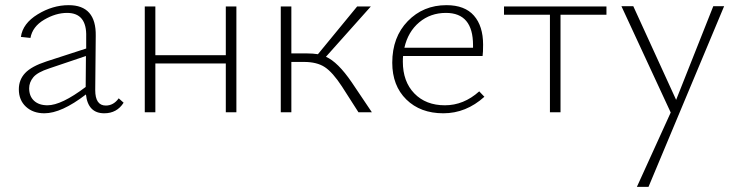

<svg xmlns="http://www.w3.org/2000/svg" viewBox="-20 -435 2860 744"><path d="M440 -54 459 -37Q433 4 384 4Q321 4 313 -69Q218 4 152 4Q108 4 80.5 -21.5Q53 -47 53 -89Q53 -126 77.5 -152Q102 -178 160 -197L314 -247V-292Q317 -385 240 -385Q196 -385 151 -358.5Q106 -332 98 -288L61 -292Q68 -344 126 -379.5Q184 -415 246 -415Q353 -415 351 -296L349 -86Q349 -26 390 -26Q420 -26 440 -54ZM93 -93Q93 -62 112 -44.5Q131 -27 164 -27Q218 -27 312 -98L313 -218L171 -170Q125 -155 109 -135.5Q93 -116 93 -93Z M855 -410H896V0H855V-189H582V0H541V-410H582V-221H855Z M1343 -116 1421 0H1369L1305 -100Q1269 -155 1238.5 -175Q1208 -195 1158 -195H1109V0H1068V-410H1109V-228H1170Q1192 -228 1212 -225L1364 -410H1417L1243 -215Q1289 -195 1343 -116Z M1837 -81 1857 -60Q1786 4 1698 4Q1609 4 1554.5 -49.5Q1500 -103 1500 -192Q1500 -291 1560 -353Q1620 -415 1710 -415Q1781 -415 1816.5 -374.5Q1852 -334 1852 -262Q1852 -231 1850 -218H1542Q1541 -211 1541 -196Q1541 -119 1585.5 -73Q1630 -27 1704 -27Q1777 -27 1837 -81ZM1708 -385Q1648 -385 1604.5 -348.5Q1561 -312 1547 -250H1813V-260Q1813 -385 1708 -385Z M2330 -410V-378H2152V0H2111V-378H1933V-410Z M2744 -411H2786L2493 289H2448L2579 1L2388 -411H2434L2600 -48Z"/></svg>

Font: EauTestText Light
Style: Regular
Weight: 300
Designer: Christian Thalmann (Catharsis Fonts)
Version: Version 0.001;PS 000.001;hotconv 1.0.88;makeotf.lib2.5.64775